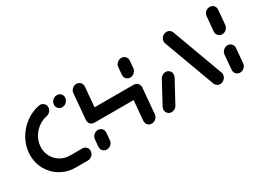

<svg xmlns="http://www.w3.org/2000/svg" viewBox="-40 -949 1830 1379"><g transform="rotate(-30 875.0 -259.5)"><path d="M57 -238.5Q57 -250 58.1 -261.5Q63.7 -323.3 95.6 -377.4Q127.4 -431.5 178 -468.3Q228.5 -505.2 288.5 -517Q294.1 -518.1 299.3 -518.1Q317.4 -518.1 330.2 -505.7Q343 -493.3 343 -475.2Q343 -456.7 331.1 -442.4Q319.3 -428.1 301.9 -424.4Q263.3 -417 230.7 -393.7Q198.1 -370.4 177.4 -335.7Q156.7 -301.1 153.3 -261.5Q152.6 -251.1 152.6 -246.7Q152.6 -204.8 172.6 -170.2Q192.6 -135.6 227.4 -115.4Q262.2 -95.2 304.8 -95.2H406.3Q424.8 -95.2 437.2 -82.8Q449.6 -70.4 449.6 -51.9Q449.6 -37.8 442.6 -25.9Q435.6 -14.1 423.7 -7Q411.9 0 398.1 0H296.7Q229.6 0 174.8 -31.7Q120 -63.3 88.5 -118Q57 -172.6 57 -238.5ZM386.7 -467Q386.7 -480.7 393.9 -492.6Q401.1 -504.4 413 -511.5Q424.8 -518.5 438.5 -518.5Q457 -518.5 469.6 -506.3Q482.2 -494.1 482.2 -475.9Q482.2 -461.9 475 -449.6Q467.8 -437.4 455.9 -430.4Q444.1 -423.3 430.4 -423.3Q411.9 -423.3 399.3 -435.9Q386.7 -448.5 386.7 -467Z M555.6 0Q542.6 0 532.2 -6.3Q521.9 -12.6 516.5 -23.7Q511.1 -34.8 512.2 -47.8L517.4 -107Q518.5 -120 525.9 -130.9Q533.3 -141.9 544.8 -148.3Q556.3 -154.8 569.3 -154.8Q582.2 -154.8 592.6 -148.3Q603 -141.9 608.3 -130.9Q613.7 -120 612.6 -107L607.4 -47.8Q605.9 -27.8 590.6 -13.9Q575.2 0 555.6 0ZM600.7 -518.5Q613.7 -518.5 624.1 -512.2Q634.4 -505.9 640 -495Q645.6 -484.1 644.4 -471.1L625.9 -259.3Q624.4 -239.6 609.1 -225.7Q593.7 -211.9 574.1 -211.9Q561.1 -211.9 550.7 -218.1Q540.4 -224.4 535 -235.4Q529.6 -246.3 530.7 -259.3L549.3 -471.1Q550.7 -490.7 565.9 -504.6Q581.1 -518.5 600.7 -518.5ZM946.7 -211.9H574.1L582.2 -307H954.8ZM954.8 -307Q967.8 -307 978.1 -300.6Q988.5 -294.1 994.1 -283.1Q999.6 -272.2 998.5 -259.3L980 -47.8Q978.5 -27.8 963.1 -13.9Q947.8 0 928.1 0Q915.2 0 904.8 -6.3Q894.4 -12.6 889.1 -23.7Q883.7 -34.8 884.8 -47.8L903.3 -259.3Q905.2 -278.9 920.2 -293Q935.2 -307 954.8 -307ZM960 -363.7Q947 -363.7 936.7 -370.2Q926.3 -376.7 920.9 -387.6Q915.6 -398.5 916.7 -411.5L921.9 -471.1Q923.3 -490.7 938.5 -504.6Q953.7 -518.5 973.3 -518.5Q986.3 -518.5 996.7 -512.2Q1007 -505.9 1012.6 -495Q1018.1 -484.1 1017 -471.1L1011.9 -411.5Q1010.7 -398.5 1003.3 -387.6Q995.9 -376.7 984.4 -370.2Q973 -363.7 960 -363.7Z M1093.3 0Q1074.8 0 1062.2 -12.4Q1049.6 -24.8 1049.6 -43Q1049.6 -56.3 1056.7 -68.5L1151.9 -245.2Q1159.3 -257.4 1171.5 -264.8Q1183.7 -272.2 1197.4 -272.2Q1215.9 -272.2 1228.5 -259.6Q1241.1 -247 1241.1 -228.5Q1241.1 -216.3 1234.1 -203.3L1138.5 -26.7Q1131.5 -14.4 1119.4 -7.2Q1107.4 0 1093.3 0ZM1547.8 -52.2Q1547.8 -38.5 1540.6 -26.5Q1533.3 -14.4 1521.3 -7.2Q1509.3 0 1495.6 0Q1481.9 0 1471.1 -7.4Q1460.4 -14.8 1455.2 -26.7L1299.3 -450Q1295.9 -459.3 1295.9 -467Q1295.9 -480.7 1303.1 -492.6Q1310.4 -504.4 1322.4 -511.5Q1334.4 -518.5 1348.1 -518.5Q1361.9 -518.5 1372.8 -511.1Q1383.7 -503.7 1388.5 -491.9L1544.4 -68.5Q1547.8 -60.7 1547.8 -52.2Z M1660.7 0Q1647.8 0 1637.4 -6.3Q1627 -12.6 1621.7 -23.7Q1616.3 -34.8 1617.4 -47.8L1627.8 -168.1Q1629.6 -187.8 1644.8 -201.9Q1660 -215.9 1679.6 -215.9Q1692.6 -215.9 1703 -209.4Q1713.3 -203 1718.7 -192Q1724.1 -181.1 1723 -168.1L1712.6 -47.8Q1711.1 -27.8 1695.7 -13.9Q1680.4 0 1660.7 0ZM1687.4 -302.6Q1674.4 -302.6 1664.1 -309.1Q1653.7 -315.6 1648.1 -326.5Q1642.6 -337.4 1643.7 -350.4L1654.4 -471.1Q1655.9 -490.7 1671.1 -504.6Q1686.3 -518.5 1705.9 -518.5Q1718.9 -518.5 1729.3 -512.2Q1739.6 -505.9 1745.2 -495Q1750.7 -484.1 1749.6 -471.1L1738.9 -350.4Q1737 -330.7 1722 -316.7Q1707 -302.6 1687.4 -302.6Z"/></g></svg>

Font: 26F Galaxy Sans Extra Bold
Style: Italic
Weight: 800
Italic angle: -5°
Designer: C₂₉H₂₅N₃O₅
Version: Version 1.200